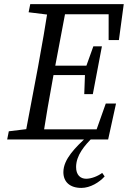

<svg xmlns="http://www.w3.org/2000/svg" viewBox="-20 -690 632 950"><path d="M15.5 0H142.2L152.3 -55.4H146.1L23.6 -40.4L15.5 0ZM100.3 0H190.1C206.1 -103 224.1 -207 243.1 -310L311.1 -669.7H221.3C205.3 -566.7 187.3 -462.7 168.3 -359.7L100.3 0ZM121.6 -629.3 243.1 -614.3H255.2L266.2 -669.7H129.7L121.6 -629.3ZM142.2 0H515.1L554.1 -177.8H503.4L440.4 0L496.1 -50.2H152.2L142.2 0ZM204.1 -318.7H428.8L436.9 -365H213.2L204.1 -318.7ZM256.2 -619.5H550.3L517.6 -669.7L517.5 -491.8H568.3L592.3 -669.7H266.2L256.2 -619.5ZM396.9 -224.2H439.3L484.2 -460.6H441.8L403.9 -354.9L400.9 -334.9L396.9 -224.2ZM293.6 161.9C293.6 209.8 325.6 239.8 382.6 239.8C426.9 239.8 471.8 211.9 497.8 182.9L485.7 165.6C462.9 182.5 431.2 194.4 406.3 194.4C377.4 194.4 356.5 175.4 356.5 136.6C356.5 79 398 29.3 442 -13H408.9C355.5 38.3 293.6 96.1 293.6 161.9Z"/></svg>

Font: Source Serif Variable
Style: Italic
Weight: 389
Italic angle: -12°
Designer: Frank Grießhammer
Foundry: Adobe Systems Incorporated
Version: Version 3.001;hotconv 1.0.111;makeotfexe 2.5.65597